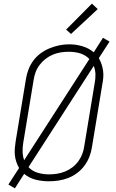

<svg xmlns="http://www.w3.org/2000/svg" viewBox="-20 -990 640 1057"><path d="M62 47 26 26 85 -65Q76 -81 70 -98.5Q64 -116 62 -134.5Q60 -153 61.5 -172Q63 -191 66 -211L123 -556Q127 -582 137 -608Q147 -634 164 -657Q181 -680 204.5 -697Q228 -714 254 -724.5Q280 -735 306.5 -740.5Q333 -746 361 -746Q398 -746 433.5 -735.5Q469 -725 496 -702L547 -782L583 -761L524 -670Q533 -654 539 -636.5Q545 -619 547.5 -600.5Q550 -582 548.5 -563Q547 -544 543 -524L486 -179Q482 -153 472 -127Q462 -101 445 -78Q428 -55 404.5 -37.5Q381 -20 355 -10Q329 0 302 4Q275 8 249 8Q211 8 175.5 -1Q140 -10 113 -33ZM113 -108 472 -665Q462 -676 448.5 -684Q435 -692 420.5 -696.5Q406 -701 390 -703Q374 -705 358 -705Q335 -705 313.5 -701.5Q292 -698 270.5 -689Q249 -680 230.5 -665.5Q212 -651 198 -632.5Q184 -614 176 -592.5Q168 -571 165 -549L108 -204Q104 -180 104.5 -155Q105 -130 113 -108ZM249 -30Q272 -30 294 -33.5Q316 -37 337.5 -45.5Q359 -54 378 -68.5Q397 -83 411 -102Q425 -121 433 -142.5Q441 -164 444 -186L501 -531Q506 -555 505.5 -580Q505 -605 496 -627L137 -70Q157 -48 187.5 -39Q218 -30 249 -30ZM371 -803 344 -827 486 -970 518 -940Z"/></svg>

Font: Iosevka Curly XLtExObl
Style: Regular
Weight: 200
Width: 7
Italic angle: -9°
Monospace: yes
Designer: Belleve Invis
Foundry: Belleve Invis
Version: Version 11.0.1; ttfautohint (v1.8.3)